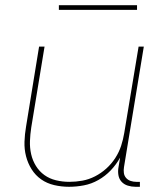

<svg xmlns="http://www.w3.org/2000/svg" viewBox="-20 -709 640 737"><path d="M245 8Q216 8 188 1.5Q160 -5 138 -20.5Q116 -36 101.5 -59Q87 -82 80 -109Q73 -136 74 -165Q75 -194 80 -223L130 -530H151L100 -220Q96 -194 95 -168Q94 -142 99.5 -117.5Q105 -93 118 -72Q131 -51 150.5 -37Q170 -23 195 -17Q220 -11 246 -11Q271 -11 296 -15.5Q321 -20 344.5 -32Q368 -44 388 -62Q408 -80 422.5 -102.5Q437 -125 445 -149.5Q453 -174 457 -199L512 -530H532L456 -68Q454 -56 455.5 -45Q457 -34 464 -26Q471 -18 481.5 -14.5Q492 -11 503 -11H517V8H500Q485 8 470.5 3.5Q456 -1 446.5 -11.5Q437 -22 434.5 -37Q432 -52 435 -68L441 -104Q426 -77 405 -55Q384 -33 357.5 -18Q331 -3 302 2.5Q273 8 245 8ZM206 -671V-689H506V-671Z"/></svg>

Font: Iosevka Curly Thin Extended
Style: Italic
Weight: 100
Width: 7
Italic angle: -9°
Monospace: yes
Designer: Belleve Invis
Foundry: Belleve Invis
Version: Version 11.1.0; ttfautohint (v1.8.3)